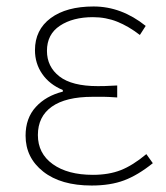

<svg xmlns="http://www.w3.org/2000/svg" viewBox="-20 -560 514 593"><path d="M59 -141Q59 -195 90.5 -229.5Q122 -264 174 -277V-282Q133 -299 110.5 -331.5Q88 -364 88 -405Q88 -468 136.5 -504Q185 -540 269 -540Q355 -540 430 -480L412 -452Q377 -479 342 -493Q307 -507 267 -507Q205 -507 165 -480.5Q125 -454 125 -403Q125 -354 163.5 -324Q202 -294 282 -294Q306 -294 320 -295L342 -296V-259Q312 -261 302 -261H266Q183 -261 140 -230.5Q97 -200 97 -143Q97 -86 143 -53Q189 -20 267 -20Q316 -20 353 -34.5Q390 -49 432 -84L452 -56Q406 -19 363.5 -3Q321 13 263 13Q168 13 113.5 -30Q59 -73 59 -141Z"/></svg>

Font: Merged Yaku Han JP Thin
Style: Regular
Weight: 250
Designer: Ryoko NISHIZUKA 西塚涼子 (kana, bopomofo & ideographs); Paul D. Hunt (Latin, Greek & Cyrillic); Sandoll Communications 산돌커뮤니
Foundry: Adobe
Version: Version 2.004